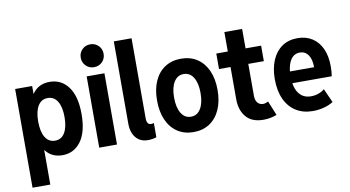

<svg xmlns="http://www.w3.org/2000/svg" viewBox="-89 -985 2575 1414"><g transform="rotate(-10 1198.5 -278.0)"><path d="M49.3 205.1V-532.9H176.5V-474.3H192.8L171.9 -411.6V-116L202.8 -52.8H182.1V205.1ZM308.9 7.8Q219.5 7.8 174.2 -66.2Q129 -140.2 129 -268.5Q129 -395.9 173.7 -468.3Q218.5 -540.7 307.3 -540.7Q395.1 -540.7 447.1 -470.3Q499.1 -400 499.1 -266.9Q499.1 -132.9 447.2 -62.6Q395.3 7.8 308.9 7.8ZM273.5 -107Q321.3 -107 346.5 -149.2Q371.8 -191.5 371.8 -266.9Q371.8 -342.8 346 -384.3Q320.3 -425.9 272.9 -425.9Q225.9 -425.9 200.4 -384.5Q174.8 -343 174.8 -267.4Q174.8 -190.6 200.6 -148.8Q226.5 -107 273.5 -107Z M584.2 0V-532.9H717V0ZM650.6 -590.1Q614.3 -590.1 589.7 -614.8Q565 -639.5 565 -675.7Q565 -711.9 589.7 -736.6Q614.4 -761.2 650.6 -761.2Q686.8 -761.2 711.5 -736.5Q736.1 -711.8 736.1 -675.6Q736.1 -639.4 711.5 -614.8Q686.8 -590.1 650.6 -590.1Z M948.6 7.8Q907.9 7.8 880.6 -11.1Q853.4 -30.1 839.5 -62.2Q825.7 -94.2 825.7 -134.2V-752H958.5V-149.9Q958.5 -139.3 961.3 -129.2Q964.1 -119 971.1 -112.2Q978.1 -105.3 991.1 -105.3Q1003.2 -105.3 1011.9 -109.3V-2.5Q998.7 2.1 982 5Q965.2 7.8 948.6 7.8Z M1289.9 7.8Q1220.2 7.8 1169.5 -26Q1118.7 -59.7 1091.2 -121.6Q1063.7 -183.5 1063.7 -267.7Q1063.7 -351.5 1091.2 -412.8Q1118.7 -474.1 1169.5 -507.4Q1220.2 -540.7 1289.9 -540.7Q1359.7 -540.7 1410.5 -507.2Q1461.3 -473.8 1488.8 -412.5Q1516.3 -351.2 1516.3 -267.7Q1516.3 -183.6 1488.8 -121.7Q1461.3 -59.8 1410.5 -26Q1359.7 7.8 1289.9 7.8ZM1289.9 -107Q1336.7 -107 1362.8 -149.8Q1389 -192.6 1389 -267.7Q1389 -341 1362.8 -383.4Q1336.7 -425.9 1289.9 -425.9Q1243.5 -425.9 1217.3 -383.6Q1191 -341.3 1191 -267.7Q1191 -193 1217.3 -150Q1243.5 -107 1289.9 -107Z M1812.8 7.8Q1725.4 7.8 1682.5 -43.5Q1639.6 -94.8 1639.6 -175.4V-678.5H1772.4V-178.8Q1772.4 -144 1788.4 -125.8Q1804.4 -107.6 1828.8 -107.6Q1838.9 -107.6 1849 -110.8Q1859.1 -114.1 1867.8 -118.7L1911.9 -11.1Q1893.3 -3.2 1867.2 2.3Q1841 7.8 1812.8 7.8ZM1553.5 -416.9V-532.9H1888.7V-416.9Z M2182.6 7.8Q2108.8 7.8 2055.6 -25.8Q2002.4 -59.4 1973.7 -121.9Q1945 -184.3 1945 -270.8Q1945 -352.1 1970.7 -412.8Q1996.4 -473.6 2044.8 -507.1Q2093.1 -540.7 2161.2 -540.7Q2224.8 -540.7 2271.1 -510.8Q2317.3 -481 2342.4 -425.9Q2367.4 -370.8 2367.4 -295.3Q2367.4 -273.6 2365.8 -253.5Q2364.1 -233.4 2361.8 -220.5H2049.5V-308.8H2245.4Q2245.4 -368.7 2222.5 -401.1Q2199.6 -433.6 2159.6 -433.6Q2127.9 -433.6 2106.4 -413.3Q2084.9 -393 2074.1 -356.8Q2063.2 -320.5 2063.2 -272.2Q2063.2 -218.5 2077.2 -180.4Q2091.3 -142.3 2118.8 -121.9Q2146.3 -101.5 2186.9 -101.5Q2215.4 -101.5 2243.2 -111.3Q2271 -121.1 2287.8 -136.9L2334.6 -32.9Q2306.3 -14 2265.5 -3.1Q2224.6 7.8 2182.6 7.8Z"/></g></svg>

Font: Reddit Sans Condensed
Style: Regular
Weight: 400
Designer: Stephen Hutchings
Foundry: Reddit
Version: Version 1.014